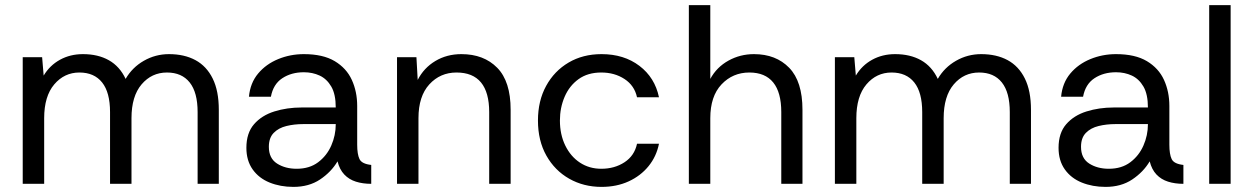

<svg xmlns="http://www.w3.org/2000/svg" viewBox="-20 -720 4909 752"><path d="M69 0V-496H145L151 -424Q175 -464 215 -486Q255 -508 305 -508Q364 -508 406.5 -484Q449 -460 472 -411Q498 -456 543.5 -482Q589 -508 642 -508Q702 -508 745.5 -484.5Q789 -461 813 -412.5Q837 -364 837 -290V0H754V-281Q754 -358 723 -397Q692 -436 634 -436Q574 -436 534.5 -389.5Q495 -343 495 -257V0H411V-281Q411 -358 380 -397Q349 -436 291 -436Q232 -436 192.5 -389.5Q153 -343 153 -257V0Z M1129 12Q1078 12 1036 -5Q994 -22 969.5 -56.5Q945 -91 945 -141Q945 -199 975 -233.5Q1005 -268 1054.5 -283.5Q1104 -299 1161 -299H1295Q1295 -351 1277.5 -381Q1260 -411 1232 -424Q1204 -437 1170 -437Q1121 -437 1085.5 -413.5Q1050 -390 1041 -341H955Q960 -395 991 -432Q1022 -469 1069.5 -488.5Q1117 -508 1170 -508Q1245 -508 1291 -480.5Q1337 -453 1358 -407Q1379 -361 1379 -305V-153Q1379 -116 1388 -97Q1397 -78 1434 -74V0Q1401 0 1374 -8.5Q1347 -17 1328.5 -36.5Q1310 -56 1302 -88Q1277 -46 1233.5 -17Q1190 12 1129 12ZM1142 -59Q1192 -59 1226 -84.5Q1260 -110 1277.5 -150Q1295 -190 1295 -233V-234H1168Q1133 -234 1102 -226.5Q1071 -219 1052 -199.5Q1033 -180 1033 -145Q1033 -100 1065 -79.5Q1097 -59 1142 -59Z M1535 0V-496H1611L1616 -407Q1640 -454 1685 -481Q1730 -508 1787 -508Q1875 -508 1927.5 -454.5Q1980 -401 1980 -290V0H1896V-281Q1896 -358 1864 -397Q1832 -436 1768 -436Q1704 -436 1661.5 -389.5Q1619 -343 1619 -257V0Z M2336 12Q2266 12 2209.5 -20Q2153 -52 2120 -110.5Q2087 -169 2087 -248Q2087 -325 2119 -383.5Q2151 -442 2207 -475Q2263 -508 2336 -508Q2424 -508 2484.5 -462Q2545 -416 2561 -339H2475Q2465 -385 2426 -410.5Q2387 -436 2335 -436Q2282 -436 2246 -410Q2210 -384 2191.5 -341Q2173 -298 2173 -248Q2173 -193 2194 -150Q2215 -107 2251.5 -83Q2288 -59 2335 -59Q2387 -59 2426 -84.5Q2465 -110 2475 -157H2561Q2551 -107 2520 -69Q2489 -31 2442 -9.5Q2395 12 2336 12Z M2678 0V-700H2762V-411Q2787 -457 2833 -482.5Q2879 -508 2933 -508Q3019 -508 3071 -454.5Q3123 -401 3123 -290V0H3040V-281Q3040 -358 3008.5 -397Q2977 -436 2915 -436Q2850 -436 2806 -389.5Q2762 -343 2762 -257V0Z M3250 0V-496H3326L3332 -424Q3356 -464 3396 -486Q3436 -508 3486 -508Q3545 -508 3587.5 -484Q3630 -460 3653 -411Q3679 -456 3724.5 -482Q3770 -508 3823 -508Q3883 -508 3926.5 -484.5Q3970 -461 3994 -412.5Q4018 -364 4018 -290V0H3935V-281Q3935 -358 3904 -397Q3873 -436 3815 -436Q3755 -436 3715.5 -389.5Q3676 -343 3676 -257V0H3592V-281Q3592 -358 3561 -397Q3530 -436 3472 -436Q3413 -436 3373.5 -389.5Q3334 -343 3334 -257V0Z M4310 12Q4259 12 4217 -5Q4175 -22 4150.5 -56.5Q4126 -91 4126 -141Q4126 -199 4156 -233.5Q4186 -268 4235.5 -283.5Q4285 -299 4342 -299H4476Q4476 -351 4458.5 -381Q4441 -411 4413 -424Q4385 -437 4351 -437Q4302 -437 4266.5 -413.5Q4231 -390 4222 -341H4136Q4141 -395 4172 -432Q4203 -469 4250.5 -488.5Q4298 -508 4351 -508Q4426 -508 4472 -480.5Q4518 -453 4539 -407Q4560 -361 4560 -305V-153Q4560 -116 4569 -97Q4578 -78 4615 -74V0Q4582 0 4555 -8.5Q4528 -17 4509.5 -36.5Q4491 -56 4483 -88Q4458 -46 4414.5 -17Q4371 12 4310 12ZM4323 -59Q4373 -59 4407 -84.5Q4441 -110 4458.5 -150Q4476 -190 4476 -233V-234H4349Q4314 -234 4283 -226.5Q4252 -219 4233 -199.5Q4214 -180 4214 -145Q4214 -100 4246 -79.5Q4278 -59 4323 -59Z M4716 0V-700H4800V0Z"/></svg>

Font: Rethink Sans
Style: Regular
Weight: 400
Designer: The Rethink Sans project authors (Hans Thiessen). DM Sans designed by Colophon Foundry.
Foundry: Rethink Communications LLC
Version: Version 1.001